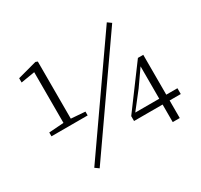

<svg xmlns="http://www.w3.org/2000/svg" viewBox="-147 -873 1142 1089"><g transform="rotate(-30 424.0 -328.5)"><path d="M68 -270V-295L165 -302V-634L74 -619V-647L200 -681L213 -676V-302L305 -295V-270ZM214 24 189 6 663 -673 688 -655ZM704 4V-111H517V-143L715 -410H750V-149H823V-111H750V4ZM632 -258 547 -149H704V-361Z"/></g></svg>

Font: Source Serif 4 SmText Light
Style: Regular
Weight: 300
Designer: Frank Grießhammer
Foundry: Adobe
Version: Version 4.005;hotconv 1.1.0;makeotfexe 2.6.0